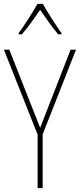

<svg xmlns="http://www.w3.org/2000/svg" viewBox="-20 -970 412 990"><path d="M201 -950H173C149 -907 102 -833 76 -799V-793H93C123 -827 161 -882 187 -919C214 -880 250 -828 280 -793H297V-799C278 -825 226 -905 201 -950ZM187 -311 28 -714H0L174 -276V0H200V-277L372 -714H344Z"/></svg>

Font: Noto Sans Lao Condensed Thin
Style: Regular
Weight: 100
Width: 3
Designer: Monotype Design Team
Foundry: Monotype Imaging Inc.
Version: Version 2.003